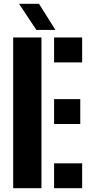

<svg xmlns="http://www.w3.org/2000/svg" viewBox="-20 -999 484 1019"><path d="M50 0V-800H200V0ZM267 0V-132H416V0ZM267 -341V-473H406V-341ZM267 -668V-800H416V-668ZM173 -840 81 -979H187L274 -840Z"/></svg>

Font: Big Shoulders Stencil Text Thin Black
Style: Regular
Weight: 900
Version: Version 2.001